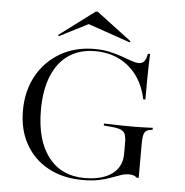

<svg xmlns="http://www.w3.org/2000/svg" viewBox="-53 -803 834 866"><g transform="rotate(5 363.5 -370.0)"><path d="M352.4 11.3Q263.7 11.3 197.2 -24.6Q130.6 -60.5 94 -125.4Q57.3 -190.3 57.3 -277.4Q57.3 -366.9 95.6 -435.9Q133.9 -504.8 201.2 -543.5Q268.5 -582.3 355.6 -582.3Q391.9 -582.3 423.4 -575.4Q454.8 -568.5 480.2 -559.3Q505.6 -550 525.8 -543.1Q546 -536.3 558.9 -536.3Q575 -536.3 583.5 -546.8Q591.9 -557.3 596.8 -581.5H606.5Q605.6 -560.5 604.8 -534.3Q604 -508.1 603.6 -470.6Q603.2 -433.1 603.2 -375H593.5Q580.6 -437.1 548 -481.5Q515.3 -525.8 467.3 -549.2Q419.4 -572.6 358.9 -572.6Q289.5 -572.6 239.9 -539.1Q190.3 -505.6 164.1 -441.5Q137.9 -377.4 137.9 -287.1Q137.9 -150 196.8 -74.2Q255.6 1.6 360.5 1.6Q414.5 1.6 452 -13.3Q489.5 -28.2 509.3 -56Q529 -83.9 529 -121.8V-172.6Q529 -197.6 523.8 -210.9Q518.5 -224.2 504.4 -230.2Q490.3 -236.3 462.9 -238.7L426.6 -241.9V-250.8Q443.5 -250.8 464.1 -250Q484.7 -249.2 508.9 -248.8Q533.1 -248.4 560.5 -248.4H566.9Q587.9 -248.4 607.7 -249.2Q627.4 -250 647.6 -250.8V-241.9L637.9 -240.3Q618.5 -237.9 611.3 -225Q604 -212.1 604 -172.6V-20.2H595.2Q589.5 -25.8 581 -29Q572.6 -32.3 559.7 -32.3Q541.1 -32.3 522.2 -25.8Q503.2 -19.4 479.8 -10.5Q456.5 -1.6 425.8 4.8Q395.2 11.3 352.4 11.3ZM189.5 -625.8 185.5 -630.6 346 -750.8H354.8L513.7 -630.6L509.7 -625.8L304 -696.8L338.7 -701.6Z"/></g></svg>

Font: Playfair 144pt SemiExpanded Light
Style: Regular
Weight: 300
Width: 6
Designer: Claus Eggers Sørensen
Foundry: Claus Eggers Sørensen
Version: Version 2.203